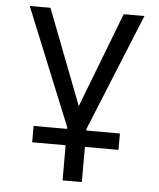

<svg xmlns="http://www.w3.org/2000/svg" viewBox="-53 -564 692 834"><g transform="rotate(5 293.0 -147.0)"><path d="M105 71.3V0H251V-7.3L43 -517.6H133.3L293 -103L452.6 -517.6H543L335 -7.3V0H481.4V71.3H335V224.6H251V71.3Z"/></g></svg>

Font: CaskaydiaMono NF SemiLight
Style: Regular
Weight: 350
Designer: Aaron Bell
Foundry: Saja Typeworks
Version: Version 2111.001; ttfautohint (v1.8.4);Nerd Fonts 3.1.1